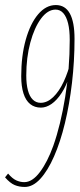

<svg xmlns="http://www.w3.org/2000/svg" viewBox="-33 -730 315 760"><path d="M188 -710Q225 -710 243.5 -676.5Q262 -643 262 -576Q262 -488 252 -402.5Q242 -317 224 -242.5Q206 -168 181 -111Q156 -54 126.5 -22Q97 10 65 10Q43 10 25 2.5Q7 -5 -13 -28L-1 -43Q16 -23 31.5 -16Q47 -9 63 -9Q95 -9 125 -49Q155 -89 178 -153Q207 -235 225 -346Q243 -457 243 -572Q243 -611 236.5 -637.5Q230 -664 217.5 -678Q205 -692 187 -692Q156 -692 129.5 -656.5Q103 -621 87 -561.5Q71 -502 71 -431Q71 -397 77.5 -372.5Q84 -348 97 -335.5Q110 -323 128 -323Q154 -323 177.5 -345.5Q201 -368 219 -406.5Q237 -445 248 -492L243 -433Q230 -391 211 -362Q192 -333 171 -318.5Q150 -304 129 -304Q104 -304 86.5 -318Q69 -332 60 -360Q51 -388 51 -428Q51 -509 69 -573Q87 -637 118 -673.5Q149 -710 188 -710Z"/></svg>

Font: Georama ExtraCondensed Thin
Style: Italic
Weight: 100
Width: 2
Italic angle: -9°
Designer: Jean-Baptiste Levee
Foundry: Production Type
Version: Version 1.001